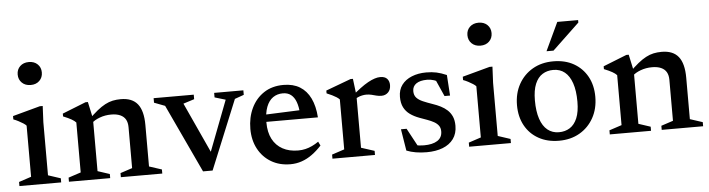

<svg xmlns="http://www.w3.org/2000/svg" viewBox="-46 -913 4135 1120"><g transform="rotate(-5 2022.0 -352.5)"><path d="M146.5 -581.5Q114.5 -581.5 95 -600.5Q75.5 -619.5 75.5 -649Q75.5 -678.5 95 -697.2Q114.5 -716 146.5 -716Q178 -716 197.5 -697.2Q217 -678.5 217 -649Q217 -619.5 197.5 -600.5Q178 -581.5 146.5 -581.5ZM205 -453.5 200.5 -359V-48L273.5 -24V0H29V-24L101.5 -48V-347.5Q96 -354 84 -361.8Q72 -369.5 57.2 -377.2Q42.5 -385 27.5 -390.5V-410L188 -453.5Z M490.5 -356V-47L560.5 -24V0H319V-24L392 -48V-340.5Q383 -350.5 366 -360.2Q349 -370 318 -382.5V-399L455.5 -453.5H469.5ZM623 -24 693 -47V-287Q693 -313.5 682.8 -331.8Q672.5 -350 651.2 -359.5Q630 -369 598.5 -369Q562.5 -369 531 -357.2Q499.5 -345.5 483 -328.5L465 -347.5Q497 -379.5 522.2 -400Q547.5 -420.5 569.8 -432.2Q592 -444 614.5 -448.8Q637 -453.5 662 -453.5Q728.5 -453.5 760.2 -413.8Q792 -374 792 -291V-48L865.5 -24V0H623Z M1325.5 -397 1159.5 8H1103.5L916.5 -392L853.5 -416V-442.5H1088.5V-416L1024 -395.5L1168 -81.5L1150.5 -81L1271.5 -397L1208 -416V-442.5H1379V-416Z M1614.5 -453.5Q1671 -453.5 1710.2 -429.5Q1749.5 -405.5 1771.8 -359.5Q1794 -313.5 1798.5 -247.5H1476V-289.5L1738.5 -300L1696.5 -278Q1694 -319 1683.5 -347.2Q1673 -375.5 1654 -390.2Q1635 -405 1606.5 -405Q1573.5 -405 1548.8 -387.8Q1524 -370.5 1510.2 -334.8Q1496.5 -299 1496.5 -244Q1496.5 -186.5 1517.2 -146.8Q1538 -107 1576.5 -86Q1615 -65 1667.5 -65Q1689.5 -65 1709.8 -69.8Q1730 -74.5 1749.5 -83.8Q1769 -93 1787.5 -106L1799 -82.5Q1771.5 -52.5 1742.2 -31.5Q1713 -10.5 1681.5 0.2Q1650 11 1615.5 11Q1551.5 11 1503 -17.8Q1454.5 -46.5 1427.2 -97.5Q1400 -148.5 1400 -214.5Q1400 -281.5 1425.8 -335.8Q1451.5 -390 1499.5 -421.8Q1547.5 -453.5 1614.5 -453.5Z M2180.5 -450Q2208 -450 2221 -435.8Q2234 -421.5 2234 -399Q2234 -371.5 2218.2 -356Q2202.5 -340.5 2179.5 -340.5Q2163.5 -340.5 2149.5 -344.2Q2135.5 -348 2121.2 -351.5Q2107 -355 2090.5 -355Q2079 -355 2066 -352.2Q2053 -349.5 2040.8 -343.8Q2028.5 -338 2017.5 -330L2005.5 -350Q2036.5 -377 2062 -396Q2087.5 -415 2108.8 -426.8Q2130 -438.5 2147.8 -444.2Q2165.5 -450 2180.5 -450ZM2033.5 -356V-49L2111 -24V0H1862V-24L1935 -48V-340.5Q1928 -348 1917.2 -354.8Q1906.5 -361.5 1892.5 -368.5Q1878.5 -375.5 1861 -382.5V-399L2007.5 -453.5H2021.5Z M2450.5 -453.5Q2483.5 -453.5 2510.2 -447.8Q2537 -442 2569.5 -428L2577.5 -307H2545L2491 -428.5L2534 -384Q2512.5 -397.5 2492.5 -404Q2472.5 -410.5 2451.5 -410.5Q2410.5 -410.5 2388.2 -395Q2366 -379.5 2366 -351.5Q2366 -327.5 2379 -313Q2392 -298.5 2416.2 -288Q2440.5 -277.5 2472.5 -266.5Q2496.5 -258.5 2518.2 -247.5Q2540 -236.5 2557 -220.8Q2574 -205 2583.8 -182.8Q2593.5 -160.5 2593.5 -129Q2593.5 -83.5 2570.8 -52.2Q2548 -21 2507.5 -5.2Q2467 10.5 2413.5 10.5Q2380 10.5 2350.2 5.5Q2320.5 0.5 2295.5 -9.5L2275 -136H2308L2377 -8L2312.5 -50Q2331 -42 2345.8 -38Q2360.5 -34 2374 -32.5Q2387.5 -31 2400.5 -31Q2451.5 -31 2479.8 -49.2Q2508 -67.5 2508 -103.5Q2508 -124 2498.2 -137.2Q2488.5 -150.5 2471.5 -160Q2454.5 -169.5 2433 -177.2Q2411.5 -185 2388 -193.5Q2357 -205 2334 -221.5Q2311 -238 2298.2 -263Q2285.5 -288 2285.5 -324.5Q2285.5 -366 2306.8 -394.5Q2328 -423 2365.5 -438.2Q2403 -453.5 2450.5 -453.5Z M2780 -581.5Q2748 -581.5 2728.5 -600.5Q2709 -619.5 2709 -649Q2709 -678.5 2728.5 -697.2Q2748 -716 2780 -716Q2811.5 -716 2831 -697.2Q2850.5 -678.5 2850.5 -649Q2850.5 -619.5 2831 -600.5Q2811.5 -581.5 2780 -581.5ZM2838.5 -453.5 2834 -359V-48L2907 -24V0H2662.5V-24L2735 -48V-347.5Q2729.5 -354 2717.5 -361.8Q2705.5 -369.5 2690.8 -377.2Q2676 -385 2661 -390.5V-410L2821.5 -453.5Z M3192 -38.5Q3228.5 -38.5 3256 -56Q3283.5 -73.5 3299 -110.5Q3314.5 -147.5 3314.5 -206.5Q3314.5 -271.5 3299.5 -315.2Q3284.5 -359 3257 -381.2Q3229.5 -403.5 3190 -403.5Q3154 -403.5 3126.5 -386.2Q3099 -369 3083.5 -331.8Q3068 -294.5 3068 -235.5Q3068 -171.5 3082.8 -127.5Q3097.5 -83.5 3125.5 -61Q3153.5 -38.5 3192 -38.5ZM3188.5 11Q3120 11 3068.8 -17.8Q3017.5 -46.5 2989.5 -97.8Q2961.5 -149 2961.5 -216.5Q2961.5 -286 2991.2 -339.5Q3021 -393 3073.2 -423.2Q3125.5 -453.5 3194 -453.5Q3263 -453.5 3313.8 -424.8Q3364.5 -396 3392.8 -345Q3421 -294 3421 -226Q3421 -156.5 3391.2 -103Q3361.5 -49.5 3309.2 -19.2Q3257 11 3188.5 11ZM3160.5 -515.5 3238 -680.5H3360V-666L3201.5 -515.5Z M3657.5 -356V-47L3727.5 -24V0H3486V-24L3559 -48V-340.5Q3550 -350.5 3533 -360.2Q3516 -370 3485 -382.5V-399L3622.5 -453.5H3636.5ZM3790 -24 3860 -47V-287Q3860 -313.5 3849.8 -331.8Q3839.5 -350 3818.2 -359.5Q3797 -369 3765.5 -369Q3729.5 -369 3698 -357.2Q3666.5 -345.5 3650 -328.5L3632 -347.5Q3664 -379.5 3689.2 -400Q3714.5 -420.5 3736.8 -432.2Q3759 -444 3781.5 -448.8Q3804 -453.5 3829 -453.5Q3895.5 -453.5 3927.2 -413.8Q3959 -374 3959 -291V-48L4032.5 -24V0H3790Z"/></g></svg>

Font: Newsreader 16pt Medium
Style: Regular
Weight: 500
Designer: Hugues Gentile
Foundry: Production Type
Version: Version 1.003